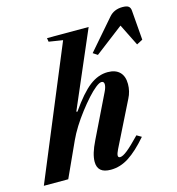

<svg xmlns="http://www.w3.org/2000/svg" viewBox="-160 -979 1011 1098"><g transform="rotate(-15 346.0 -430.0)"><path d="M361.5 10.5Q321 10.5 301.8 -6.5Q282.5 -23.5 282.5 -57Q282.5 -80.5 291.2 -109.8Q300 -139 318 -175.5L440.5 -427Q453.5 -453 453.5 -470Q453.5 -488 438 -488Q425.5 -488 403 -470.2Q380.5 -452.5 353.2 -422.2Q326 -392 297.8 -355.2Q269.5 -318.5 245.2 -279.8Q221 -241 205 -206L111 0H-33.5L288.5 -776L206 -789L202.5 -811H449L255.5 -361.5L262 -360Q327 -454 378.8 -493.8Q430.5 -533.5 486.5 -533.5Q532.5 -533.5 557.2 -509Q582 -484.5 582 -438Q582 -417 577 -396Q572 -375 562 -356L430.5 -92Q425 -81 422 -72Q419 -63 419 -57.5Q419 -45.5 431 -45.5Q446.5 -45.5 474.2 -67.5Q502 -89.5 552.5 -142L580.5 -125.5Q520.5 -56 469 -22.8Q417.5 10.5 361.5 10.5ZM459 -643 432.5 -660.5 585 -836.5Q614.5 -871 665 -871Q691 -871 701.2 -862.5Q711.5 -854 712.5 -836.5L726.5 -661.5L691 -643L627 -771.5Z"/></g></svg>

Font: Libre Caslon Text
Style: Italic
Weight: 400
Italic angle: -22.583°
Designer: Pablo Impallari, Rodrigo Fuenzalida, Katja Schimmel
Foundry: Pablo Impallari, Rodrigo Fuenzalida
Version: Version 2.000